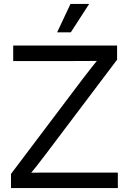

<svg xmlns="http://www.w3.org/2000/svg" viewBox="-20 -960 657 980"><path d="M36.1 0V-72.3L404.3 -560.1Q426.8 -589.8 450.9 -620.1Q475.1 -650.4 500 -680.7L510.7 -649.4Q468.8 -648.9 427 -648.7Q385.3 -648.4 343.3 -648.4H47.4V-727.5H577.6V-655.3L216.8 -177.2Q192.4 -144.5 166.7 -112.1Q141.1 -79.6 113.8 -46.9L103 -78.1Q144 -78.6 184.8 -78.9Q225.6 -79.1 267.1 -79.1H581.5V0ZM271.5 -794.9 339.8 -939.9H435.1L341.3 -794.9Z"/></svg>

Font: Inter 28pt
Style: Regular
Weight: 400
Designer: Rasmus Andersson
Foundry: rsms
Version: Version 4.001;git-66647c0bb